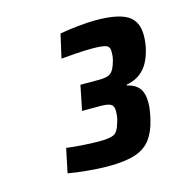

<svg xmlns="http://www.w3.org/2000/svg" viewBox="-69 -868 492 516"><g transform="rotate(-15 177.5 -610.0)"><path d="M172 -416Q147 -416 115 -419Q83 -422 61 -426L75 -493Q99 -490 124 -488.5Q149 -487 165 -487Q194 -487 206 -492.5Q218 -498 225 -523Q228 -531 229 -539.5Q230 -548 230 -555Q230 -569 221.5 -573.5Q213 -578 193 -578H142L156 -647H210Q230 -647 240 -654Q250 -661 257 -687Q259 -694 259.5 -700.5Q260 -707 260 -712Q260 -726 249 -729.5Q238 -733 211 -733Q192 -733 168.5 -731.5Q145 -730 125 -728L140 -794Q162 -798 190 -801Q218 -804 240 -804Q301 -804 328 -787.5Q355 -771 355 -732Q355 -721 353.5 -709.5Q352 -698 349 -688Q340 -655 322 -637.5Q304 -620 276 -615V-613Q298 -608 309 -594.5Q320 -581 320 -553Q320 -542 318 -530Q316 -518 313 -506Q306 -476 291 -455.5Q276 -435 248 -425.5Q220 -416 172 -416Z"/></g></svg>

Font: Saira SemiCondensed
Style: Bold Italic
Weight: 700
Width: 4
Italic angle: -12°
Designer: Hector Gatti with collaboration of the Omnibus-Type team
Foundry: Omnibus-Type
Version: Version 1.101